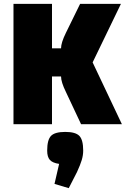

<svg xmlns="http://www.w3.org/2000/svg" viewBox="-20 -645 658 997"><path d="M50 0ZM613 0H401L322 -168Q297 -219 297 -248H250V0H50V-625H250V-394H297Q297 -423 322 -474L396 -625H608L461 -321ZM263 310 287 206Q253 201 239 185.5Q225 170 225 137Q225 81 245 60.5Q265 40 319 40Q372 40 392 60.5Q412 81 412 137Q412 161 404.5 186Q397 211 380 248L337 332Z"/></svg>

Font: Changa Black
Style: Regular
Weight: 900
Designer: Eduardo Rodriguez Tunni
Foundry: Eduardo Rodriguez Tunni
Version: Version 2.001; ttfautohint (v1.5.10-5e6f)